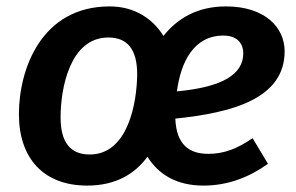

<svg xmlns="http://www.w3.org/2000/svg" viewBox="-20 -564 925 599"><path d="M868 -404C868 -479 806 -544 685 -544C595 -544 533 -506 490 -452C458 -503 403 -544 322 -544C109 -544 39 -348 39 -208C39 -70 116 15 252 15C343 15 402 -23 440 -75C474 -21 529 15 615 15C692 15 759 -12 816 -53L768 -133C719 -99 677 -84 630 -84C571 -84 530 -112 527 -194C702 -212 868 -255 868 -404ZM532 -279C544 -370 584 -453 677 -453C726 -453 739 -422 739 -398C739 -332 674 -292 532 -279ZM260 -82C201 -82 169 -118 169 -198C169 -288 198 -447 318 -447C376 -447 408 -412 408 -332C407 -242 379 -82 260 -82Z"/></svg>

Font: Fira Sans Medium
Style: Italic
Weight: 500
Italic angle: -8°
Designer: bBox Type GmbH & Carrois Corporate GbR & Edenspiekermann AG
Foundry: bBox Type GmbH & Carrois Corporate GbR & Edenspiekermann AG
Version: Version 4.301;PS 004.301;hotconv 1.0.88;makeotf.lib2.5.64775